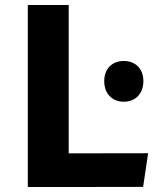

<svg xmlns="http://www.w3.org/2000/svg" viewBox="-20 -750 660 770"><path d="M476.5 -342C523 -342 555 -374.5 555 -424.5C555 -474.5 523 -505.5 476.5 -505.5C430 -505.5 398 -474.5 398 -424.5C398 -374.5 430 -342 476.5 -342ZM91.5 0H255.5L554 -0.5L574 -135.5L255.5 -135V-730H91.5Z"/></svg>

Font: Monaspace Argon ExtraBold
Style: Bold
Weight: 800
Designer: Riley Cran & the Lettermatic Team
Foundry: Lettermatic
Version: Version 1.000 (Monaspace Argon)